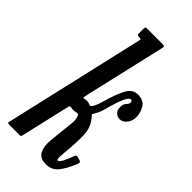

<svg xmlns="http://www.w3.org/2000/svg" viewBox="-275 -838 905 905"><g transform="rotate(45 178.0 -385.0)"><path d="M341.5 -95.5Q318.5 -40 296 -15Q273.5 10 237.5 10Q198 10 184 -16.5Q170 -43 174 -85L179.5 -140Q183.5 -182.5 187.2 -210Q191 -237.5 182 -258.5Q179 -265 175.5 -265.5Q172 -266 166 -264.5Q162.5 -264 158.8 -263Q155 -262 149.5 -262Q144.5 -262 141 -262.8Q137.5 -263.5 134 -264Q123.5 -266.5 121.5 -259L64 -10.5Q62.5 -4 61 -2Q59.5 0 51 0H-13.5Q-27.5 0 -27 -4Q-26.5 -8 -24 -18.5L135 -709.5Q137.5 -719.5 136.8 -722.2Q136 -725 127.5 -725H122.5Q114.5 -725 113 -728.8Q111.5 -732.5 111.5 -740.5V-766Q111.5 -773 113 -776.5Q114.5 -780 121.5 -780H228Q237.5 -780 238.5 -775.8Q239.5 -771.5 238 -765L146 -367.5Q142.5 -350.5 141 -342.5Q139.5 -334.5 145.5 -336.5Q155 -339 162.5 -339Q169 -339 172.8 -338Q176.5 -337 179 -336Q184.5 -334 189.8 -333.2Q195 -332.5 202 -345.5Q207.5 -354.5 211.8 -366.2Q216 -378 220 -392Q238.5 -458 258 -494Q277.5 -530 312.5 -530Q351.5 -530 367 -503.5Q382.5 -477 382.5 -449Q382.5 -423.5 368 -405Q353.5 -386.5 334 -386.5Q316 -386.5 305.2 -398Q294.5 -409.5 294.5 -428Q294.5 -444 299.5 -451.8Q304.5 -459.5 309.5 -464.8Q314.5 -470 314.5 -478Q314.5 -490 305.5 -490Q294 -490 281 -462Q268 -434 251 -370Q243.5 -342 229.5 -320Q223.5 -310.5 225.8 -308.5Q228 -306.5 234.5 -299Q259 -270 264.2 -236.5Q269.5 -203 265 -141L259.5 -72Q258 -52 260 -47Q262 -42 266.5 -42Q272.5 -42 282.8 -60.5Q293 -79 303 -107Q307 -118.5 310.2 -120.5Q313.5 -122.5 322 -120L335 -116.5Q342.5 -114.5 344.2 -110.5Q346 -106.5 341.5 -95.5Z"/></g></svg>

Font: Besley* Condensed
Style: Italic
Weight: 400
Width: 3
Italic angle: -13°
Designer: Owen Earl
Foundry: indestructible type*
Version: Version 3.000; ttfautohint (v1.8.3)